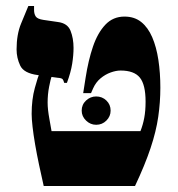

<svg xmlns="http://www.w3.org/2000/svg" viewBox="-20 -617 592 637"><path d="M125 0Q117 -35 109.5 -70.5Q102 -106 96.5 -138Q91 -170 88 -196.5Q85 -223 85 -239Q85 -287 95.5 -325Q106 -363 112 -377L152 -366Q148 -355 143 -329.5Q138 -304 138 -277Q138 -265 139.5 -251.5Q141 -238 144 -221.5Q147 -205 151 -182H446Q454 -202 458.5 -225.5Q463 -249 463 -280Q463 -336 444 -359.5Q425 -383 380 -383Q365 -383 347 -376.5Q329 -370 313.5 -357Q298 -344 289 -324L282 -308H256L264 -359Q273 -417 288.5 -462.5Q304 -508 329.5 -535Q355 -562 393 -562Q426 -562 448.5 -544Q471 -526 485 -493.5Q499 -461 505.5 -418Q512 -375 512 -326Q512 -278 505 -229.5Q498 -181 479.5 -125.5Q461 -70 428 0ZM193 -342Q191 -350 188 -354Q185 -358 171 -359L105 -368Q59 -374 47 -399.5Q35 -425 35 -453Q35 -503 50 -539Q65 -575 74 -597H93V-584Q93 -571 98.5 -562.5Q104 -554 124 -551L172 -544Q204 -540 214 -515Q224 -490 224 -458Q224 -434 219.5 -405.5Q215 -377 202 -342ZM299 -203Q280 -203 265.5 -217Q251 -231 251 -250Q251 -270 265.5 -283.5Q280 -297 299 -297Q319 -297 333 -283.5Q347 -270 347 -250Q347 -231 333 -217Q319 -203 299 -203Z"/></svg>

Font: Frank Ruhl Libre Black
Style: Regular
Weight: 900
Designer: Yanek Iontef
Foundry: Fontef
Version: Version 6.004